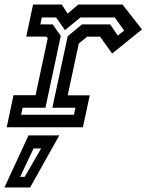

<svg xmlns="http://www.w3.org/2000/svg" viewBox="-32 -560 646 845"><path d="M-2.5 0 27.5 -141H124.5L178 -391.5L172 -399H83.5L113.5 -540H240L265.5 -500L312.5 -540H507L593 -430.5L461.5 -324.5L408.5 -398.5H351.5L314.5 -368L266 -140.5H363L333 0ZM61 -55H293.5L300 -86H198.5L266 -400.5L328.5 -452.5H453L486.5 -403.5L514.5 -425.5L473 -483H321.5L254 -427.5L215 -483H152L145.5 -452.5H200L235.5 -402L168 -86H67.5ZM-12.5 265 93.5 36H229L100.5 265ZM56.5 218.5H76.5L149 93.5H115.5Z"/></svg>

Font: Tourney Thin SemiBold
Style: Italic
Weight: 600
Italic angle: -12°
Version: Version 1.015